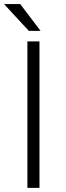

<svg xmlns="http://www.w3.org/2000/svg" viewBox="-27 -912 318 932"><path d="M164.6 0H106V-710.9H164.6ZM169.9 -762.2H112.8L-7.3 -892.1H71.3Z"/></svg>

Font: Roboto Web
Style: Light
Weight: 300
Designer: Google
Version: Version 1.200310; 2013